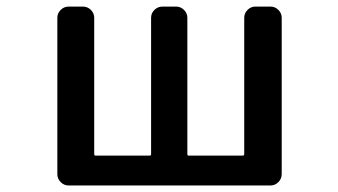

<svg xmlns="http://www.w3.org/2000/svg" viewBox="-20 -570 1040 590"><path d="M191.4 0Q176.8 0 166.5 -10.3Q156.2 -20.5 156.2 -35.2V-515.6Q156.2 -529.3 166.5 -539.6Q176.8 -549.8 191.4 -549.8H234.4Q249 -549.8 259.3 -539.6Q269.5 -529.3 269.5 -515.6V-96.7Q269.5 -91.8 273.4 -91.8H440.4Q444.3 -91.8 444.3 -96.7V-515.6Q444.3 -529.3 454.6 -539.6Q464.8 -549.8 479.5 -549.8H520.5Q535.2 -549.8 545.4 -539.6Q555.7 -529.3 555.7 -515.6V-96.7Q555.7 -91.8 559.6 -91.8H725.6Q730.5 -91.8 730.5 -96.7V-515.6Q730.5 -529.3 740.7 -539.6Q751 -549.8 764.6 -549.8H810.5Q825.2 -549.8 835.4 -539.6Q845.7 -529.3 845.7 -515.6V-35.2Q845.7 -20.5 835.4 -10.3Q825.2 0 810.5 0Z"/></svg>

Font: Gen Jyuu Gothic L Monospace Medium
Style: Regular
Weight: 500
Designer: [Source Han Sans]
Ryoko NISHIZUKA  (kana & ideographs); Paul D. Hunt (Latin, Greek & Cyrillic); Wenlong ZHANG  (bopomofo
Version: Version 1.002.20150607